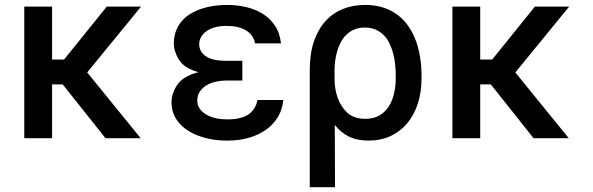

<svg xmlns="http://www.w3.org/2000/svg" viewBox="-20 -573 2459 796"><path d="M196 -545.5V-326.3H245.7L422.6 -545.5H564.6L341.6 -272.7L563.2 0H417.3L240.1 -223H196V0H80.6V-545.5Z M714.8 -221.2Q738.6 -257.1 802.9 -273.8Q743.6 -290.5 722.3 -324.6Q701 -358.7 700.6 -393.1Q701 -423.3 710.4 -446.7Q719.8 -470.2 735.8 -487.9Q751.8 -505.7 773.3 -517.9Q794.7 -530.2 819.2 -538Q843.8 -545.8 869.9 -549.2Q896 -552.6 921.5 -552.6Q960.9 -552.6 998.9 -544Q1036.9 -535.5 1067.8 -516.7Q1098.7 -497.9 1119.5 -467.3Q1140.3 -436.8 1144.9 -393.1H1037.6Q1030.9 -427.6 1000.5 -446.6Q970.2 -465.6 919 -465.6Q866.5 -465.6 836.3 -443.9Q806.1 -421.9 805.8 -389.2Q806.1 -358.3 833.6 -339.7Q861.2 -321 915.5 -321H984.7V-239H915.5Q896.3 -239 875.5 -234.6Q854.8 -230.1 837.5 -220.2Q820.3 -210.2 809.1 -194.4Q797.9 -178.6 797.9 -155.5Q797.9 -122.2 831.7 -100.1Q865.4 -78.1 922.9 -78.1Q979.4 -78.1 1009.2 -98Q1039.1 -117.9 1047.6 -158.4H1154.5Q1150.9 -119 1132.1 -87.9Q1113.3 -56.8 1082.6 -35Q1051.8 -13.1 1011 -1.6Q970.2 9.9 922.6 9.9Q889.2 9.9 860.1 5Q831 0 804.3 -9.6Q778.1 -19.2 757.1 -33Q736.2 -46.9 721.4 -64.5Q706.7 -82 698.9 -103.2Q691.1 -124.3 691.1 -148.1Q691.1 -185.7 714.8 -221.2Z M1493.3 -552.6Q1535.5 -552.6 1569.2 -541.5Q1603 -530.5 1629.1 -510.7Q1655.2 -490.8 1673.8 -463.4Q1692.5 -436.1 1704.4 -403.4Q1716.3 -370.7 1721.9 -334Q1727.6 -297.2 1727.6 -258.5V-248.6Q1727.6 -191.8 1712.4 -144.2Q1697.1 -96.6 1668.7 -62.3Q1640.3 -28.1 1599.6 -9.1Q1558.9 9.9 1507.8 9.9Q1459.9 9.9 1426 -7.1Q1392 -24.1 1367.9 -55.4L1369 203.1H1264.2V-282.7Q1264.2 -349.8 1281.2 -400.4Q1298.3 -451 1328.8 -484.9Q1359.4 -518.8 1401.3 -535.7Q1443.2 -552.6 1493.3 -552.6ZM1366.8 -279.1 1367.2 -236.5Q1367.9 -218.4 1371.1 -200.5Q1374.3 -182.5 1380.7 -165.5Q1387.1 -148.4 1396.8 -133.2Q1406.6 -117.9 1420.1 -105.5Q1447.4 -80.3 1494.7 -80.3Q1529.8 -80.3 1554 -95Q1578.1 -109.7 1592.9 -133.5Q1607.6 -157.3 1614.2 -187.5Q1620.7 -217.7 1620.7 -248.6V-258.5Q1620.7 -279.5 1618.6 -302.6Q1616.5 -325.6 1611 -347.8Q1605.5 -370 1596.2 -390.3Q1587 -410.5 1572.6 -425.6Q1558.2 -440.7 1538.4 -449.8Q1518.5 -458.8 1491.8 -458.8Q1468 -458.8 1449.4 -451Q1430.8 -443.2 1416.9 -430Q1403.1 -416.9 1393.5 -399.1Q1383.9 -381.4 1378 -361.3Q1372.2 -341.3 1369.5 -320.3Q1366.8 -299.4 1366.8 -279.1Z M1970.9 -545.5V-326.3H2020.6L2197.4 -545.5H2339.5L2116.5 -272.7L2338.1 0H2192.1L2014.9 -223H1970.9V0H1855.5V-545.5Z"/></svg>

Font: Inter P Medium
Style: Regular
Weight: 500
Designer: Rasmus Andersson
Foundry: rsms
Version: Version 3.018;git-588b23468